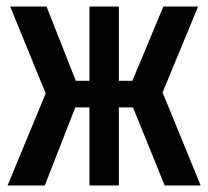

<svg xmlns="http://www.w3.org/2000/svg" viewBox="-20 -570 640 590"><path d="M3.3 0 120.4 -282.8 11.3 -550H123L212.9 -321.8H254.8V-550H345.2V-321.8H386.8L482.1 -550H588.7L479.6 -285.8L596.7 0H486.1L388.7 -239.9H345.2V0H254.8V-239.9H211.3L117.6 0Z"/></svg>

Font: Pitagon Sans Mono
Style: Regular
Weight: 400
Monospace: yes
Designer: Travis Tran
Foundry: Pitagon
Version: Version 1.001;gftools[0.9.26]